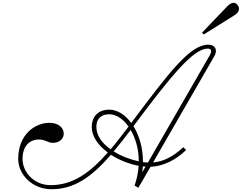

<svg xmlns="http://www.w3.org/2000/svg" viewBox="-20 -1341 1727 1371"><path d="M341 10C508 14 637 -80 772 -236C831 -198 901 -170 970 -157C967 -112 958 -64 941 -16L968 0L1055 -150C1145 -153 1238 -200 1309 -270L1289 -290C1212 -218 1143 -187 1073 -181L1510 -939C1538 -988 1514 -1022 1467 -1022C1338 -1022 1191 -829 917 -463C873 -523 816 -558 761 -558C674 -558 635 -501 635 -435C635 -366 682 -302 750 -252C619 -104 499 -19 341 -19C220 -19 141 -115 141 -205C141 -309 201 -344 254 -345C305 -346 317 -321 360 -321C399 -321 435 -347 435 -385C435 -436 389 -464 333 -464C229 -464 110 -380 110 -206C110 -96 208 7 341 10ZM668 -435C668 -495 704 -525 761 -525C809 -525 859 -492 898 -437C853 -378 811 -323 770 -275C710 -317 668 -372 668 -435ZM792 -260C831 -306 871 -358 913 -413C948 -354 971 -276 971 -189C912 -201 847 -225 792 -260ZM933 -440C1210 -812 1363 -994 1463 -994C1487 -994 1497 -979 1477 -945L1036 -180C1025 -181 1013 -182 1001 -183C1001 -286 974 -374 933 -440ZM996 -111C998 -125 999 -139 1000 -153L1019 -151ZM1423 -1108 1435 -1095 1654 -1232C1687 -1252 1696 -1282 1676 -1306C1657 -1329 1633 -1327 1600 -1293Z"/></svg>

Font: Louise
Style: Regular
Weight: 400
Designer: Ange Degheest & Luna Delabre & Camille Depalle
Foundry: Velvetyne Type Foundry
Version: Version 1.000;FEAKit 1.0